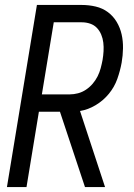

<svg xmlns="http://www.w3.org/2000/svg" viewBox="-20 -755 540 775"><path d="M323 0 222 -304H137L87 0H8L129 -735H310Q339 -735 366.5 -728.5Q394 -722 415.5 -706Q437 -690 451 -666.5Q465 -643 471 -616Q477 -589 476.5 -560Q476 -531 471 -502Q465 -469 453.5 -436.5Q442 -404 419.5 -376.5Q397 -349 366 -330.5Q335 -312 303 -307L404 0ZM261 -374Q278 -374 295 -378.5Q312 -383 327 -393Q342 -403 354 -417Q366 -431 374 -447Q382 -463 386.5 -480Q391 -497 394 -513Q397 -531 398 -548.5Q399 -566 397 -583Q395 -600 388.5 -615.5Q382 -631 371 -642.5Q360 -654 344 -659.5Q328 -665 310 -665H197L149 -374Z"/></svg>

Font: Iosevka Oblique
Style: Regular
Weight: 400
Italic angle: -9°
Monospace: yes
Designer: Belleve Invis
Foundry: Belleve Invis
Version: Version 32.5.0; ttfautohint (v1.8.4)